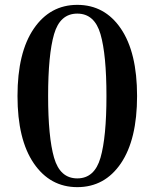

<svg xmlns="http://www.w3.org/2000/svg" viewBox="-20 -758 637 790"><path d="M298 12Q186 12 119 -86Q52 -184 52 -363Q52 -542 119 -640Q186 -738 298 -738Q411 -738 477.5 -640Q544 -542 544 -363Q544 -184 477.5 -86Q411 12 298 12ZM298 -24Q369 -24 393.5 -109Q418 -194 418 -363Q418 -533 393.5 -617.5Q369 -702 298 -702Q227 -702 202.5 -617.5Q178 -533 178 -363Q178 -194 202.5 -109Q227 -24 298 -24Z"/></svg>

Font: Zen Antique
Style: Regular
Weight: 400
Designer: Yoshimichi Ohira
Foundry: Positype
Version: Version 1.001